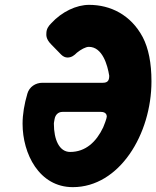

<svg xmlns="http://www.w3.org/2000/svg" viewBox="-20 -771 644 791"><path d="M232 -546C240 -538 249 -534 258 -534C275 -534 286 -543 297 -554C313 -567 333 -578 346 -578C402 -578 423 -503 430 -459C430 -441 425 -430 404 -430H155C126 -430 101 -413 93 -386C80 -342 73 -300 73 -261C73 -138 141 0 280 0C472 0 604 -218 604 -436C604 -511 592 -572 568 -618C519 -710 435 -751 347 -751C295 -751 235 -723 191 -675C179 -663 171 -651 171 -633C171 -628 168 -611 191 -588ZM405 -246C377 -187 333 -145 269 -145C224 -145 202 -196 202 -261C202 -262 202 -265 203 -270L205 -281C208 -298 220 -310 237 -310H396C415 -310 420 -299 420 -291C420 -283 408 -253 405 -246Z"/></svg>

Font: Bangerz
Style: Bold
Weight: 700
Designer: vernon adams
Foundry: Vernon Adams
Version: Version 2.10;December 28, 2023;FontCreator 13.0.0.2683 64-bi